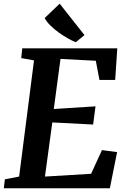

<svg xmlns="http://www.w3.org/2000/svg" viewBox="-24 -1000 670 1020"><path d="M378.9 -775.9Q361.3 -782.2 336.9 -795.9Q312.5 -809.6 288.3 -827.1Q264.2 -844.7 243.7 -864.7Q223.1 -884.8 213.4 -904.3L293 -980.5L424.8 -813.5L378.9 -775.9ZM2 -47.4 77.6 -62 156.7 -679.2 88.9 -691.4 94.2 -743.2H599.1L587.9 -575.2H504.4L484.9 -677.2L297.4 -687L261.7 -420.9L483.4 -435.1L470.7 -338.4L253.9 -349.6L214.8 -62L460 -76.7L517.6 -202.6L598.1 -191.9L559.6 0H-3.9Z"/></svg>

Font: Merriweather Bold
Style: Italic
Weight: 700
Italic angle: -7°
Designer: Eben Sorkin ( eben@eyebytes.com )
Foundry: Eben Sorkin ( eben@eyebytes.com )
Version: Version 1.5; ttfautohint (v0.97) -l 13 -r 13 -G 200 -x 24 -f